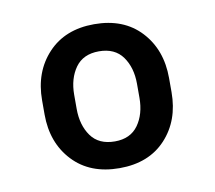

<svg xmlns="http://www.w3.org/2000/svg" viewBox="-53 -781 564 504"><g transform="rotate(-10 229.0 -529.0)"><path d="M58.1 -509.8V-547.4Q58.1 -623 103.8 -671.9Q149.4 -720.7 227.1 -720.7Q305.7 -720.7 351.1 -671.9Q396.5 -623 396.5 -547.4V-509.8Q396.5 -434.1 351.3 -385.5Q306.2 -336.9 228 -336.9Q149.4 -336.9 103.8 -385.5Q58.1 -434.1 58.1 -509.8ZM143.6 -547.4V-509.8Q143.6 -466.3 164.3 -437.3Q185.1 -408.2 228 -408.2Q269.5 -408.2 290.3 -437.3Q311 -466.3 311 -509.8V-547.4Q311 -590.3 290.3 -619.4Q269.5 -648.4 227.1 -648.4Q185.1 -648.4 164.3 -619.4Q143.6 -590.3 143.6 -547.4Z"/></g></svg>

Font: RobotoDEMO
Style: Regular
Weight: 400
Designer: Christian Robertson
Foundry: Google
Version: Version 2.136